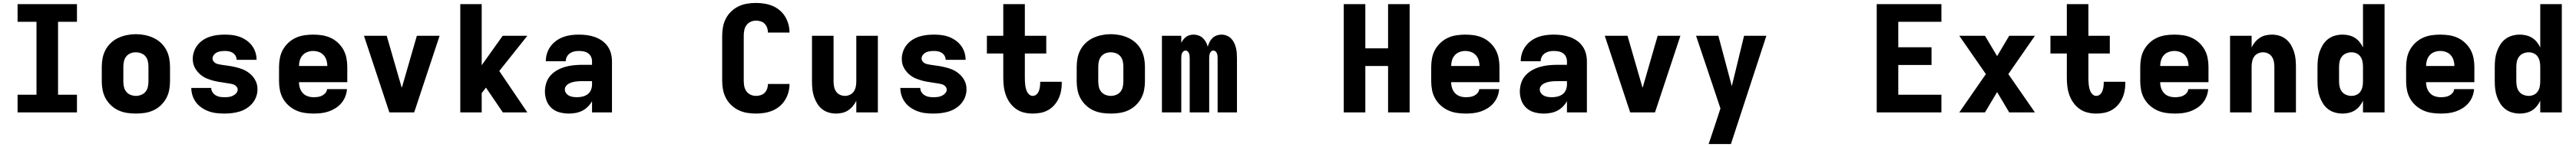

<svg xmlns="http://www.w3.org/2000/svg" viewBox="-20 -763 17440 998"><path d="M99 0V-120H227V-615H99V-735H501V-615H373V-120H501V0Z M900 8Q870 8 840 3.5Q810 -1 782.5 -13.5Q755 -26 732.5 -47Q710 -68 695.5 -94Q681 -120 675 -150Q669 -180 669 -210V-310Q669 -340 675 -370Q681 -400 695.5 -426.5Q710 -453 732.5 -473.5Q755 -494 782.5 -506.5Q810 -519 840 -525Q870 -531 900 -531Q930 -531 960 -525Q990 -519 1017.5 -506.5Q1045 -494 1067.5 -473.5Q1090 -453 1104.5 -426.5Q1119 -400 1125 -370Q1131 -340 1131 -310V-210Q1131 -180 1125 -150Q1119 -120 1104.5 -94Q1090 -68 1067.5 -47Q1045 -26 1017.5 -13.5Q990 -1 960 3.5Q930 8 900 8ZM900 -112Q918 -112 936 -119Q954 -126 965.5 -140.5Q977 -155 981 -173.5Q985 -192 985 -210V-310Q985 -329 981 -347.5Q977 -366 965 -380.5Q953 -395 935 -401.5Q917 -408 899 -408Q880 -408 863 -401Q846 -394 834.5 -379.5Q823 -365 819 -346.5Q815 -328 815 -310V-210Q815 -192 819 -173.5Q823 -155 834.5 -140.5Q846 -126 864 -119Q882 -112 900 -112Z M1498 8Q1472 8 1445.5 5Q1419 2 1394 -7Q1369 -16 1346.5 -31Q1324 -46 1308 -67Q1292 -88 1283.5 -113.5Q1275 -139 1275 -166H1410Q1410 -150 1418.5 -137Q1427 -124 1440 -116Q1453 -108 1468 -105.5Q1483 -103 1498 -103Q1513 -103 1527 -104.5Q1541 -106 1554.5 -112Q1568 -118 1578.5 -129Q1589 -140 1589 -155Q1589 -167 1579.5 -177Q1570 -187 1558 -190.5Q1546 -194 1533 -196Q1520 -198 1507.5 -200Q1495 -202 1482.5 -204Q1470 -206 1457.5 -208Q1445 -210 1432.5 -213Q1420 -216 1408 -220Q1396 -224 1384 -228.5Q1372 -233 1361 -239.5Q1350 -246 1340 -254Q1330 -262 1321.5 -271.5Q1313 -281 1306 -291.5Q1299 -302 1294 -314Q1289 -326 1287 -338.5Q1285 -351 1285 -364Q1285 -389 1293.5 -413.5Q1302 -438 1318 -458Q1334 -478 1355.5 -492Q1377 -506 1401.5 -514Q1426 -522 1451 -525Q1476 -528 1502 -528Q1528 -528 1553.5 -525Q1579 -522 1603 -513Q1627 -504 1648.5 -489Q1670 -474 1685.5 -453.5Q1701 -433 1709 -408Q1717 -383 1717 -357H1582Q1582 -371 1575 -383.5Q1568 -396 1556 -404Q1544 -412 1530 -414.5Q1516 -417 1502 -417Q1488 -417 1474.5 -415Q1461 -413 1449 -407.5Q1437 -402 1428 -390.5Q1419 -379 1419 -366Q1419 -353 1428.5 -343Q1438 -333 1450 -329.5Q1462 -326 1474.5 -324Q1487 -322 1500 -320Q1513 -318 1525.5 -316.5Q1538 -315 1550.5 -312.5Q1563 -310 1575.5 -307Q1588 -304 1600 -300.5Q1612 -297 1624 -292Q1636 -287 1647 -280.5Q1658 -274 1668 -266Q1678 -258 1686.5 -249Q1695 -240 1702 -229Q1709 -218 1714 -206Q1719 -194 1721 -181.5Q1723 -169 1723 -156Q1723 -130 1714 -105.5Q1705 -81 1688 -61Q1671 -41 1648.5 -27Q1626 -13 1601 -5.5Q1576 2 1550 5Q1524 8 1498 8Z M2103 8Q2073 8 2042.5 3.5Q2012 -1 1984.5 -13.5Q1957 -26 1934 -46.5Q1911 -67 1896 -93.5Q1881 -120 1875 -150Q1869 -180 1869 -210V-310Q1869 -340 1875 -370Q1881 -400 1895.5 -426Q1910 -452 1932.5 -473Q1955 -494 1982.5 -506.5Q2010 -519 2040 -523.5Q2070 -528 2100 -528Q2130 -528 2160 -523.5Q2190 -519 2217.5 -506.5Q2245 -494 2267.5 -473Q2290 -452 2304.5 -426Q2319 -400 2325 -370Q2331 -340 2331 -310V-205H2004Q2004 -184 2010.5 -164.5Q2017 -145 2030.5 -130.5Q2044 -116 2063.5 -109.5Q2083 -103 2103 -103Q2118 -103 2132.5 -105Q2147 -107 2160 -113.5Q2173 -120 2183 -131.5Q2193 -143 2194 -158H2329Q2327 -132 2317.5 -107.5Q2308 -83 2291 -63Q2274 -43 2252 -29Q2230 -15 2205.5 -6.5Q2181 2 2155 5Q2129 8 2103 8ZM2196 -315Q2196 -335 2190 -354.5Q2184 -374 2171 -388.5Q2158 -403 2139 -410Q2120 -417 2100 -417Q2080 -417 2061 -410Q2042 -403 2029 -388.5Q2016 -374 2010 -354.5Q2004 -335 2004 -315Z M2616 0 2444 -520H2598L2698 -173Q2699 -172 2699.5 -170Q2700 -168 2700 -167Q2700 -168 2700.5 -170Q2701 -172 2702 -173L2802 -520H2956L2784 0Z M3096 0V-735H3241V-320L3383 -520H3550L3360 -281L3550 0H3384L3270 -168L3241 -131V0Z M3832 8H3831Q3800 8 3769 0Q3738 -8 3714.5 -29Q3691 -50 3680 -80Q3669 -110 3669 -142Q3669 -171 3678 -199.5Q3687 -228 3706.5 -250Q3726 -272 3752 -286.5Q3778 -301 3806 -309Q3834 -317 3863.5 -320Q3893 -323 3922 -323H3988V-346Q3988 -363 3981 -378Q3974 -393 3960.5 -402Q3947 -411 3931 -414Q3915 -417 3898 -417Q3882 -417 3866.5 -413.5Q3851 -410 3838 -401Q3825 -392 3817.5 -377.5Q3810 -363 3810 -347H3675Q3675 -374 3683 -400Q3691 -426 3707 -448Q3723 -470 3745 -486Q3767 -502 3792.5 -511.5Q3818 -521 3844.5 -524.5Q3871 -528 3898 -528Q3926 -528 3953 -524.5Q3980 -521 4006 -512Q4032 -503 4054.5 -487.5Q4077 -472 4093 -449.5Q4109 -427 4116 -400.5Q4123 -374 4123 -346V0H3988V-76Q3977 -56 3960 -39Q3943 -22 3922.5 -11.5Q3902 -1 3878.5 3.5Q3855 8 3832 8ZM3887 -103Q3905 -103 3924 -107.5Q3943 -112 3958 -123Q3973 -134 3980.5 -152Q3988 -170 3988 -189V-212H3922Q3910 -212 3898 -211.5Q3886 -211 3874 -209Q3862 -207 3850.5 -203.5Q3839 -200 3828.5 -194Q3818 -188 3811 -178Q3804 -168 3804 -156Q3804 -142 3812.5 -130.5Q3821 -119 3833 -113Q3845 -107 3859 -105Q3873 -103 3887 -103Z M5098 8Q5067 8 5037 3Q5007 -2 4980 -15Q4953 -28 4930.5 -49.5Q4908 -71 4894 -98Q4880 -125 4874.5 -155Q4869 -185 4869 -215V-520Q4869 -550 4874.5 -580Q4880 -610 4894 -637Q4908 -664 4930.5 -685.5Q4953 -707 4980 -720Q5007 -733 5037 -738Q5067 -743 5098 -743Q5126 -743 5154.5 -738.5Q5183 -734 5209.5 -723Q5236 -712 5258 -693.5Q5280 -675 5295 -650.5Q5310 -626 5317.5 -598Q5325 -570 5325 -542H5179Q5179 -558 5173.5 -574Q5168 -590 5157 -601.5Q5146 -613 5130 -618Q5114 -623 5098 -623Q5079 -623 5061.5 -615Q5044 -607 5033 -591.5Q5022 -576 5018.5 -557.5Q5015 -539 5015 -520V-215Q5015 -196 5018.5 -177.5Q5022 -159 5033 -143.5Q5044 -128 5061.5 -120Q5079 -112 5098 -112Q5114 -112 5130 -117Q5146 -122 5157 -133.5Q5168 -145 5173.5 -161Q5179 -177 5179 -193H5325Q5325 -165 5317.5 -137Q5310 -109 5295 -84.5Q5280 -60 5258 -41.5Q5236 -23 5209.5 -12Q5183 -1 5154.5 3.5Q5126 8 5098 8Z M5640 8Q5614 8 5589 0.5Q5564 -7 5544 -23.5Q5524 -40 5511 -62Q5498 -84 5490 -108.5Q5482 -133 5479.5 -158.5Q5477 -184 5477 -210V-520H5623V-210Q5623 -192 5626.5 -174.5Q5630 -157 5639.5 -142.5Q5649 -128 5665.5 -120Q5682 -112 5700 -112Q5718 -112 5734.5 -120Q5751 -128 5760.5 -142.5Q5770 -157 5773.5 -174.5Q5777 -192 5777 -210V-520H5923V0H5777V-79Q5768 -60 5754 -43Q5740 -26 5722 -14Q5704 -2 5682.5 3Q5661 8 5640 8Z M6298 8Q6272 8 6245.5 5Q6219 2 6194 -7Q6169 -16 6146.5 -31Q6124 -46 6108 -67Q6092 -88 6083.5 -113.5Q6075 -139 6075 -166H6210Q6210 -150 6218.5 -137Q6227 -124 6240 -116Q6253 -108 6268 -105.5Q6283 -103 6298 -103Q6313 -103 6327 -104.5Q6341 -106 6354.5 -112Q6368 -118 6378.5 -129Q6389 -140 6389 -155Q6389 -167 6379.5 -177Q6370 -187 6358 -190.5Q6346 -194 6333 -196Q6320 -198 6307.5 -200Q6295 -202 6282.5 -204Q6270 -206 6257.5 -208Q6245 -210 6232.5 -213Q6220 -216 6208 -220Q6196 -224 6184 -228.5Q6172 -233 6161 -239.5Q6150 -246 6140 -254Q6130 -262 6121.5 -271.5Q6113 -281 6106 -291.5Q6099 -302 6094 -314Q6089 -326 6087 -338.5Q6085 -351 6085 -364Q6085 -389 6093.5 -413.5Q6102 -438 6118 -458Q6134 -478 6155.5 -492Q6177 -506 6201.5 -514Q6226 -522 6251 -525Q6276 -528 6302 -528Q6328 -528 6353.5 -525Q6379 -522 6403 -513Q6427 -504 6448.5 -489Q6470 -474 6485.5 -453.5Q6501 -433 6509 -408Q6517 -383 6517 -357H6382Q6382 -371 6375 -383.5Q6368 -396 6356 -404Q6344 -412 6330 -414.5Q6316 -417 6302 -417Q6288 -417 6274.5 -415Q6261 -413 6249 -407.5Q6237 -402 6228 -390.5Q6219 -379 6219 -366Q6219 -353 6228.5 -343Q6238 -333 6250 -329.5Q6262 -326 6274.5 -324Q6287 -322 6300 -320Q6313 -318 6325.5 -316.5Q6338 -315 6350.5 -312.5Q6363 -310 6375.5 -307Q6388 -304 6400 -300.5Q6412 -297 6424 -292Q6436 -287 6447 -280.5Q6458 -274 6468 -266Q6478 -258 6486.5 -249Q6495 -240 6502 -229Q6509 -218 6514 -206Q6519 -194 6521 -181.5Q6523 -169 6523 -156Q6523 -130 6514 -105.5Q6505 -81 6488 -61Q6471 -41 6448.5 -27Q6426 -13 6401 -5.5Q6376 2 6350 5Q6324 8 6298 8Z M6971 8Q6941 8 6912 1Q6883 -6 6858.5 -23.5Q6834 -41 6816.5 -65.5Q6799 -90 6789 -118.5Q6779 -147 6775.5 -176.5Q6772 -206 6772 -236V-400H6661V-520H6772V-735H6918V-520H7063V-400H6918V-236Q6918 -224 6918.5 -211.5Q6919 -199 6920.5 -186.5Q6922 -174 6925 -162Q6928 -150 6933.5 -139Q6939 -128 6949 -120Q6959 -112 6971 -112Q6986 -112 6997 -122Q7008 -132 7013 -145.5Q7018 -159 7020 -173.5Q7022 -188 7022 -203Q7022 -204 7022 -205Q7022 -206 7022 -208H7167Q7168 -205 7168 -202Q7168 -199 7168 -196Q7168 -169 7162.5 -142.5Q7157 -116 7145.5 -92Q7134 -68 7116 -48Q7098 -28 7074.5 -15Q7051 -2 7024.5 3Q6998 8 6971 8Z M7500 8Q7470 8 7440 3.5Q7410 -1 7382.5 -13.5Q7355 -26 7332.5 -47Q7310 -68 7295.5 -94Q7281 -120 7275 -150Q7269 -180 7269 -210V-310Q7269 -340 7275 -370Q7281 -400 7295.5 -426.5Q7310 -453 7332.5 -473.5Q7355 -494 7382.5 -506.5Q7410 -519 7440 -525Q7470 -531 7500 -531Q7530 -531 7560 -525Q7590 -519 7617.5 -506.5Q7645 -494 7667.5 -473.5Q7690 -453 7704.5 -426.5Q7719 -400 7725 -370Q7731 -340 7731 -310V-210Q7731 -180 7725 -150Q7719 -120 7704.5 -94Q7690 -68 7667.5 -47Q7645 -26 7617.5 -13.5Q7590 -1 7560 3.5Q7530 8 7500 8ZM7500 -112Q7518 -112 7536 -119Q7554 -126 7565.5 -140.5Q7577 -155 7581 -173.5Q7585 -192 7585 -210V-310Q7585 -329 7581 -347.5Q7577 -366 7565 -380.5Q7553 -395 7535 -401.5Q7517 -408 7499 -408Q7480 -408 7463 -401Q7446 -394 7434.5 -379.5Q7423 -365 7419 -346.5Q7415 -328 7415 -310V-210Q7415 -192 7419 -173.5Q7423 -155 7434.5 -140.5Q7446 -126 7464 -119Q7482 -112 7500 -112Z M7846 0V-520H7977V-472Q7983 -484 7991 -494.5Q7999 -505 8010 -513Q8021 -521 8034 -524.5Q8047 -528 8061 -528Q8078 -528 8094.5 -522Q8111 -516 8123 -504.5Q8135 -493 8143.5 -478Q8152 -463 8156 -446Q8161 -462 8168.5 -477.5Q8176 -493 8188 -504.5Q8200 -516 8216 -522Q8232 -528 8249 -528Q8267 -528 8284 -521.5Q8301 -515 8313.5 -502.5Q8326 -490 8334 -474Q8342 -458 8346.5 -440.5Q8351 -423 8352.5 -405.5Q8354 -388 8354 -370V0H8223V-370Q8223 -378 8222 -386Q8221 -394 8218 -401.5Q8215 -409 8208.5 -414.5Q8202 -420 8194 -420Q8186 -420 8180 -414.5Q8174 -409 8171 -401.5Q8168 -394 8167 -386Q8166 -378 8166 -370V0H8034V-370Q8034 -378 8033 -386Q8032 -394 8029 -401.5Q8026 -409 8020 -414.5Q8014 -420 8006 -420Q7998 -420 7991.5 -414.5Q7985 -409 7982 -401.5Q7979 -394 7978 -386Q7977 -378 7977 -370V0Z M9077 0V-735H9223V-435H9377V-735H9523V0H9377V-315H9223V0Z M9903 8Q9873 8 9842.5 3.5Q9812 -1 9784.5 -13.5Q9757 -26 9734 -46.5Q9711 -67 9696 -93.5Q9681 -120 9675 -150Q9669 -180 9669 -210V-310Q9669 -340 9675 -370Q9681 -400 9695.5 -426Q9710 -452 9732.5 -473Q9755 -494 9782.5 -506.5Q9810 -519 9840 -523.5Q9870 -528 9900 -528Q9930 -528 9960 -523.5Q9990 -519 10017.5 -506.5Q10045 -494 10067.5 -473Q10090 -452 10104.5 -426Q10119 -400 10125 -370Q10131 -340 10131 -310V-205H9804Q9804 -184 9810.5 -164.5Q9817 -145 9830.5 -130.5Q9844 -116 9863.5 -109.5Q9883 -103 9903 -103Q9918 -103 9932.5 -105Q9947 -107 9960 -113.5Q9973 -120 9983 -131.5Q9993 -143 9994 -158H10129Q10127 -132 10117.5 -107.5Q10108 -83 10091 -63Q10074 -43 10052 -29Q10030 -15 10005.5 -6.5Q9981 2 9955 5Q9929 8 9903 8ZM9996 -315Q9996 -335 9990 -354.5Q9984 -374 9971 -388.5Q9958 -403 9939 -410Q9920 -417 9900 -417Q9880 -417 9861 -410Q9842 -403 9829 -388.5Q9816 -374 9810 -354.5Q9804 -335 9804 -315Z M10432 8H10431Q10400 8 10369 0Q10338 -8 10314.5 -29Q10291 -50 10280 -80Q10269 -110 10269 -142Q10269 -171 10278 -199.5Q10287 -228 10306.5 -250Q10326 -272 10352 -286.5Q10378 -301 10406 -309Q10434 -317 10463.5 -320Q10493 -323 10522 -323H10588V-346Q10588 -363 10581 -378Q10574 -393 10560.5 -402Q10547 -411 10531 -414Q10515 -417 10498 -417Q10482 -417 10466.5 -413.5Q10451 -410 10438 -401Q10425 -392 10417.5 -377.5Q10410 -363 10410 -347H10275Q10275 -374 10283 -400Q10291 -426 10307 -448Q10323 -470 10345 -486Q10367 -502 10392.5 -511.5Q10418 -521 10444.5 -524.5Q10471 -528 10498 -528Q10526 -528 10553 -524.5Q10580 -521 10606 -512Q10632 -503 10654.5 -487.5Q10677 -472 10693 -449.5Q10709 -427 10716 -400.5Q10723 -374 10723 -346V0H10588V-76Q10577 -56 10560 -39Q10543 -22 10522.5 -11.5Q10502 -1 10478.5 3.5Q10455 8 10432 8ZM10487 -103Q10505 -103 10524 -107.5Q10543 -112 10558 -123Q10573 -134 10580.5 -152Q10588 -170 10588 -189V-212H10522Q10510 -212 10498 -211.5Q10486 -211 10474 -209Q10462 -207 10450.5 -203.5Q10439 -200 10428.5 -194Q10418 -188 10411 -178Q10404 -168 10404 -156Q10404 -142 10412.5 -130.5Q10421 -119 10433 -113Q10445 -107 10459 -105Q10473 -103 10487 -103Z M11016 0 10844 -520H10998L11098 -173Q11099 -172 11099.5 -170Q11100 -168 11100 -167Q11100 -168 11100.5 -170Q11101 -172 11102 -173L11202 -520H11356L11184 0Z M11547 215Q11563 168 11578.5 121.5Q11594 75 11609 29L11627 -27L11582 -162L11462 -520H11613L11704 -178L11787 -520H11938L11698 215Z M12685 0V-735H13123V-615H12831V-442H13056V-322H12831V-120H13123V0Z M13244 0 13424 -260 13244 -520H13418L13500 -382L13582 -520H13756L13576 -260L13756 0H13582L13500 -138L13418 0Z M14171 8Q14141 8 14112 1Q14083 -6 14058.5 -23.5Q14034 -41 14016.5 -65.5Q13999 -90 13989 -118.5Q13979 -147 13975.5 -176.5Q13972 -206 13972 -236V-400H13861V-520H13972V-735H14118V-520H14263V-400H14118V-236Q14118 -224 14118.5 -211.5Q14119 -199 14120.5 -186.5Q14122 -174 14125 -162Q14128 -150 14133.5 -139Q14139 -128 14149 -120Q14159 -112 14171 -112Q14186 -112 14197 -122Q14208 -132 14213 -145.5Q14218 -159 14220 -173.5Q14222 -188 14222 -203Q14222 -204 14222 -205Q14222 -206 14222 -208H14367Q14368 -205 14368 -202Q14368 -199 14368 -196Q14368 -169 14362.5 -142.5Q14357 -116 14345.5 -92Q14334 -68 14316 -48Q14298 -28 14274.5 -15Q14251 -2 14224.5 3Q14198 8 14171 8Z M14703 8Q14673 8 14642.5 3.5Q14612 -1 14584.5 -13.5Q14557 -26 14534 -46.5Q14511 -67 14496 -93.5Q14481 -120 14475 -150Q14469 -180 14469 -210V-310Q14469 -340 14475 -370Q14481 -400 14495.5 -426Q14510 -452 14532.5 -473Q14555 -494 14582.5 -506.5Q14610 -519 14640 -523.5Q14670 -528 14700 -528Q14730 -528 14760 -523.5Q14790 -519 14817.5 -506.5Q14845 -494 14867.5 -473Q14890 -452 14904.5 -426Q14919 -400 14925 -370Q14931 -340 14931 -310V-205H14604Q14604 -184 14610.5 -164.5Q14617 -145 14630.5 -130.5Q14644 -116 14663.5 -109.5Q14683 -103 14703 -103Q14718 -103 14732.5 -105Q14747 -107 14760 -113.5Q14773 -120 14783 -131.5Q14793 -143 14794 -158H14929Q14927 -132 14917.5 -107.5Q14908 -83 14891 -63Q14874 -43 14852 -29Q14830 -15 14805.5 -6.5Q14781 2 14755 5Q14729 8 14703 8ZM14796 -315Q14796 -335 14790 -354.5Q14784 -374 14771 -388.5Q14758 -403 14739 -410Q14720 -417 14700 -417Q14680 -417 14661 -410Q14642 -403 14629 -388.5Q14616 -374 14610 -354.5Q14604 -335 14604 -315Z M15077 0V-520H15223V-441Q15232 -460 15246 -477Q15260 -494 15278 -506Q15296 -518 15317.5 -523Q15339 -528 15360 -528Q15386 -528 15411 -520.5Q15436 -513 15456 -496.5Q15476 -480 15489 -458Q15502 -436 15510 -411.5Q15518 -387 15520.5 -361.5Q15523 -336 15523 -310V0H15377V-310Q15377 -328 15373.5 -345.5Q15370 -363 15360.5 -377.5Q15351 -392 15334.5 -400Q15318 -408 15300 -408Q15282 -408 15265.5 -400Q15249 -392 15239.5 -377.5Q15230 -363 15226.5 -345.5Q15223 -328 15223 -310V0Z M15839 8Q15813 8 15787.5 1Q15762 -6 15741 -22Q15720 -38 15706 -60.5Q15692 -83 15683.5 -107.5Q15675 -132 15672 -158Q15669 -184 15669 -210V-310Q15669 -336 15672 -362Q15675 -388 15683.5 -412.5Q15692 -437 15706 -459.5Q15720 -482 15741 -498Q15762 -514 15787.5 -521Q15813 -528 15839 -528Q15860 -528 15881.5 -523Q15903 -518 15921.5 -506.5Q15940 -495 15954 -477.5Q15968 -460 15977 -441V-735H16123V0H15977V-79Q15968 -60 15954 -42.5Q15940 -25 15921.5 -13.5Q15903 -2 15881.5 3Q15860 8 15839 8ZM15899 -112Q15917 -112 15933.5 -119.5Q15950 -127 15960 -142Q15970 -157 15973.5 -174.5Q15977 -192 15977 -210V-310Q15977 -328 15973.5 -345.5Q15970 -363 15960 -378Q15950 -393 15933.5 -400.5Q15917 -408 15899 -408Q15881 -408 15863.5 -401Q15846 -394 15834.5 -379.5Q15823 -365 15819 -346.5Q15815 -328 15815 -310V-210Q15815 -192 15819 -173.5Q15823 -155 15834.5 -140.5Q15846 -126 15863.5 -119Q15881 -112 15899 -112Z M16503 8Q16473 8 16442.5 3.5Q16412 -1 16384.5 -13.5Q16357 -26 16334 -46.5Q16311 -67 16296 -93.5Q16281 -120 16275 -150Q16269 -180 16269 -210V-310Q16269 -340 16275 -370Q16281 -400 16295.5 -426Q16310 -452 16332.5 -473Q16355 -494 16382.5 -506.5Q16410 -519 16440 -523.5Q16470 -528 16500 -528Q16530 -528 16560 -523.5Q16590 -519 16617.5 -506.5Q16645 -494 16667.5 -473Q16690 -452 16704.5 -426Q16719 -400 16725 -370Q16731 -340 16731 -310V-205H16404Q16404 -184 16410.5 -164.5Q16417 -145 16430.5 -130.5Q16444 -116 16463.5 -109.5Q16483 -103 16503 -103Q16518 -103 16532.5 -105Q16547 -107 16560 -113.5Q16573 -120 16583 -131.5Q16593 -143 16594 -158H16729Q16727 -132 16717.5 -107.5Q16708 -83 16691 -63Q16674 -43 16652 -29Q16630 -15 16605.5 -6.5Q16581 2 16555 5Q16529 8 16503 8ZM16596 -315Q16596 -335 16590 -354.5Q16584 -374 16571 -388.5Q16558 -403 16539 -410Q16520 -417 16500 -417Q16480 -417 16461 -410Q16442 -403 16429 -388.5Q16416 -374 16410 -354.5Q16404 -335 16404 -315Z M17039 8Q17013 8 16987.5 1Q16962 -6 16941 -22Q16920 -38 16906 -60.5Q16892 -83 16883.5 -107.5Q16875 -132 16872 -158Q16869 -184 16869 -210V-310Q16869 -336 16872 -362Q16875 -388 16883.5 -412.5Q16892 -437 16906 -459.5Q16920 -482 16941 -498Q16962 -514 16987.5 -521Q17013 -528 17039 -528Q17060 -528 17081.5 -523Q17103 -518 17121.5 -506.5Q17140 -495 17154 -477.5Q17168 -460 17177 -441V-735H17323V0H17177V-79Q17168 -60 17154 -42.5Q17140 -25 17121.5 -13.5Q17103 -2 17081.5 3Q17060 8 17039 8ZM17099 -112Q17117 -112 17133.5 -119.5Q17150 -127 17160 -142Q17170 -157 17173.5 -174.5Q17177 -192 17177 -210V-310Q17177 -328 17173.5 -345.5Q17170 -363 17160 -378Q17150 -393 17133.5 -400.5Q17117 -408 17099 -408Q17081 -408 17063.5 -401Q17046 -394 17034.5 -379.5Q17023 -365 17019 -346.5Q17015 -328 17015 -310V-210Q17015 -192 17019 -173.5Q17023 -155 17034.5 -140.5Q17046 -126 17063.5 -119Q17081 -112 17099 -112Z"/></svg>

Font: Iosevka Custom Heavy Extended
Style: Regular
Weight: 900
Width: 7
Monospace: yes
Designer: Belleve Invis
Foundry: Belleve Invis
Version: Version 11.2.4; ttfautohint (v1.8.4)